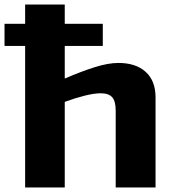

<svg xmlns="http://www.w3.org/2000/svg" viewBox="-45 -828 768 848"><path d="M-25 -723H66V-808H241V-723H409V-625H241V-481Q315 -513 374 -531.5Q433 -550 478 -550Q555 -550 598.5 -510.5Q642 -471 642 -398V0H466V-339Q466 -381 450.5 -398.5Q435 -416 400 -416Q371 -416 329 -405.5Q287 -395 241 -378V0H66V-625H-25Z"/></svg>

Font: Encode Sans Wide
Style: Bold
Weight: 700
Designer: Pablo Impallari, Andres Torresi
Foundry: Pablo Impallari, Andres Torresi
Version: Version 1.000; ttfautohint (v1.00) -l 8 -r 50 -G 200 -x 14 -